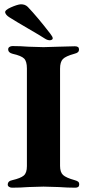

<svg xmlns="http://www.w3.org/2000/svg" viewBox="-20 -869 404 892"><path d="M2 0ZM16 -11Q16 -28 37 -32Q76 -41 90.5 -53.5Q105 -66 105 -97V-551Q105 -584 92 -597Q79 -610 39 -619Q18 -624 18 -640Q18 -647 24 -651Q30 -655 38 -655Q74 -655 113 -652Q163 -650 182 -650Q199 -650 251 -652Q305 -654 328 -654Q347 -654 347 -640Q347 -631 342 -626.5Q337 -622 325 -619Q285 -608 272 -594.5Q259 -581 259 -550V-98Q259 -69 273 -56Q287 -43 327 -32Q338 -29 343 -25Q348 -21 348 -12Q348 3 330 3Q294 3 253 0Q201 -2 182 -2Q162 -2 112 0Q73 3 36 3Q28 3 22 -1Q16 -5 16 -11ZM211 -682Q200 -682 188 -690Q165 -705 113 -735Q51 -771 23 -789Q7 -799 4 -811Q2 -822 30 -834.5Q58 -847 75 -849Q96 -850 109 -837Q154 -790 214 -712Q225 -698 225 -691Q225 -684 213 -682Z"/></svg>

Font: EB Garamond
Style: Bold
Weight: 700
Designer: Georg Duffner and Octavio Pardo
Foundry: Georg Duffner
Version: Version 1.000; ttfautohint (v1.6)